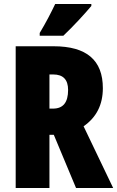

<svg xmlns="http://www.w3.org/2000/svg" viewBox="-20 -947 590 967"><path d="M440 -917V-927H258C237 -883 212 -834 180 -781V-767H299C349 -814 412 -883 440 -917ZM250 -714H59V0H229V-268H251L363 0H550L401 -311C466 -356 498 -420 498 -503C498 -644 416 -714 250 -714ZM248 -572C298 -572 323 -546 323 -494C323 -431 298 -400 247 -400H229V-572Z"/></svg>

Font: Noto Sans Arabic ExtCond Blk
Style: Regular
Weight: 900
Width: 2
Designer: Monotype Design Team, Nadine Chahine, Nizar Qandah and Khaled Hosny
Foundry: Monotype Imaging Inc.
Version: Version 2.012